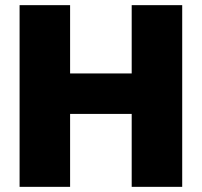

<svg xmlns="http://www.w3.org/2000/svg" viewBox="-20 -725 783 745"><path d="M491 -283H252V0H56V-705H252V-440H491V-705H687V0H491Z"/></svg>

Font: SVN-Poppins ExtraBold
Style: Regular
Weight: 800
Designer: Ninad Kale (Devanagari), Jonny Pinhorn (Latin)
Foundry: Indian Type Foundry
Version: Version 3.002 2017; ttfautohint (v1.8.3)